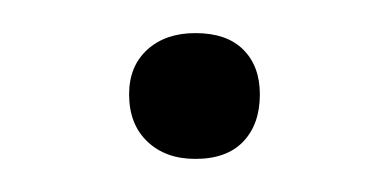

<svg xmlns="http://www.w3.org/2000/svg" viewBox="-20 -292 235 116"><path d="M58 -235Q58 -252 69 -262Q80 -272 98 -272Q117 -272 127 -262Q137 -252 137 -235Q137 -217 127 -206.5Q117 -196 98 -196Q80 -196 69 -206.5Q58 -217 58 -235Z"/></svg>

Font: Cormorant SC Light
Style: Regular
Weight: 300
Designer: Christian Thalmann (Catharsis Fonts)
Foundry: Catharsis Fonts
Version: Version 4.000